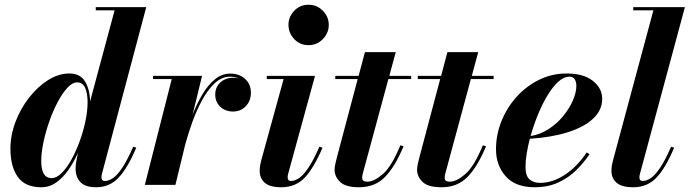

<svg xmlns="http://www.w3.org/2000/svg" viewBox="-20 -780 2910 810"><path d="M555 -157Q519 -72 480.8 -31Q442.5 10 385.5 10Q340.5 10 319.8 -11.2Q299 -32.5 299 -68Q299 -74.5 299.5 -82.2Q300 -90 301.5 -97.5L309 -135Q291.5 -96 268.5 -63Q245.5 -30 217 -10Q188.5 10 154.5 10Q85.5 10 54.8 -34Q24 -78 24 -152.5Q24 -210 45.5 -266.2Q67 -322.5 103 -368.5Q139 -414.5 183 -442.2Q227 -470 272.5 -470Q318 -470 338.5 -436.8Q359 -403.5 360 -352L463.5 -736.5H384V-750H597L410 -46.5Q408 -39 408 -31.5Q408 -25.5 411.2 -21Q414.5 -16.5 422.5 -16.5Q438.5 -16.5 456.8 -28.8Q475 -41 496 -72.5Q517 -104 542 -161ZM349.5 -349Q349.5 -386.5 339 -409.5Q328.5 -432.5 305.5 -432.5Q285.5 -432.5 264.2 -409.5Q243 -386.5 223.2 -349.2Q203.5 -312 188 -267.8Q172.5 -223.5 163.2 -179.5Q154 -135.5 154 -100.5Q154 -28.5 197.5 -28.5Q218.5 -28.5 240 -49.8Q261.5 -71 281 -106.2Q300.5 -141.5 316 -183.8Q331.5 -226 340.5 -269.2Q349.5 -312.5 349.5 -349Z M704.5 -446.5H625.5V-460H832.5L792.5 -296.5Q810.5 -342.5 834 -382Q857.5 -421.5 886.8 -445.5Q916 -469.5 951 -469.5Q989.5 -469.5 1014 -447.2Q1038.5 -425 1038.5 -389Q1038.5 -355.5 1017.5 -332.5Q996.5 -309.5 963 -309.5Q931 -309.5 909.5 -329.5Q888 -349.5 888 -381Q888 -412 909.5 -432Q931 -452 963.5 -452Q976 -452 987.5 -449Q971 -456.5 950.5 -456.5Q915.5 -456.5 886 -429Q856.5 -401.5 832.8 -357.8Q809 -314 791.2 -264.5Q773.5 -215 761.5 -170.5L720 0H591Z M1197 -675Q1197 -709 1221.2 -734.5Q1245.5 -760 1281.5 -760Q1317.5 -760 1342.2 -734.5Q1367 -709 1367 -675Q1367 -641 1342.2 -615.2Q1317.5 -589.5 1281.5 -589.5Q1245.5 -589.5 1221.2 -615.2Q1197 -641 1197 -675ZM1340.5 -157Q1304.5 -72 1266 -31Q1227.5 10 1166.5 10Q1118.5 10 1097 -9Q1075.5 -28 1075.5 -59.5Q1075.5 -72.5 1078 -84.8Q1080.5 -97 1082.5 -105L1176.5 -446.5H1105.5V-460H1309L1196 -48Q1193.5 -39.5 1193.5 -31.5Q1193.5 -16.5 1208 -16.5Q1223.5 -16.5 1241.8 -28.8Q1260 -41 1281.2 -72.5Q1302.5 -104 1327.5 -161Z M1682.5 -163Q1646.5 -76.5 1604 -33.2Q1561.5 10 1495 10Q1437.5 10 1414.5 -12.8Q1391.5 -35.5 1391.5 -63.5Q1391.5 -75 1395.2 -91.2Q1399 -107.5 1403 -122.5L1489 -446.5H1394.5V-460H1493L1519.5 -560H1649.5L1622.5 -460H1714.5V-446.5H1618.5L1512.5 -55Q1511 -50 1509.5 -43.2Q1508 -36.5 1508 -29.5Q1508 -13.5 1529.5 -13.5Q1558 -13.5 1595.2 -45.8Q1632.5 -78 1669 -167Z M2030.5 -163Q1994.5 -76.5 1952 -33.2Q1909.5 10 1843 10Q1785.5 10 1762.5 -12.8Q1739.5 -35.5 1739.5 -63.5Q1739.5 -75 1743.2 -91.2Q1747 -107.5 1751 -122.5L1837 -446.5H1742.5V-460H1841L1867.5 -560H1997.5L1970.5 -460H2062.5V-446.5H1966.5L1860.5 -55Q1859 -50 1857.5 -43.2Q1856 -36.5 1856 -29.5Q1856 -13.5 1877.5 -13.5Q1906 -13.5 1943.2 -45.8Q1980.5 -78 2017 -167Z M2197 -76Q2197 -38 2214 -23.2Q2231 -8.5 2258.5 -8.5Q2311.5 -8.5 2363.5 -43Q2415.5 -77.5 2455 -137L2467 -129.5Q2443.5 -94 2411 -62Q2378.5 -30 2335 -10Q2291.5 10 2236 10Q2154.5 10 2113.5 -36.2Q2072.5 -82.5 2072.5 -150Q2072.5 -211.5 2095.5 -268.8Q2118.5 -326 2159.5 -371.5Q2200.5 -417 2254.5 -443.5Q2308.5 -470 2370.5 -470Q2441.5 -470 2481 -439Q2520.5 -408 2520.5 -363Q2520.5 -315.5 2482.5 -279.8Q2444.5 -244 2375.8 -222.2Q2307 -200.5 2215 -194.5Q2206.5 -161 2201.8 -130.8Q2197 -100.5 2197 -76ZM2382.5 -456.5Q2358.5 -456.5 2334.5 -434.5Q2310.5 -412.5 2288.8 -376Q2267 -339.5 2249 -295.2Q2231 -251 2218.5 -206Q2260 -213 2295.2 -236Q2330.5 -259 2356.5 -291Q2382.5 -323 2397 -356.5Q2411.5 -390 2411.5 -418Q2411.5 -433.5 2405 -445Q2398.5 -456.5 2382.5 -456.5Z M2824 -157Q2788.5 -72 2749.8 -31Q2711 10 2651.5 10Q2603 10 2581.2 -9Q2559.5 -28 2559.5 -59.5Q2559.5 -73.5 2562 -85.2Q2564.5 -97 2566.5 -105L2736.5 -736.5H2651.5V-750H2869.5L2680 -47.5Q2677.5 -38.5 2677.5 -31.5Q2677.5 -16.5 2692 -16.5Q2707.5 -16.5 2725.8 -28.8Q2744 -41 2765.2 -72.5Q2786.5 -104 2811 -161Z"/></svg>

Font: Bodoni* 16pt
Style: Bold Italic
Weight: 700
Italic angle: -13°
Version: Version 2.3